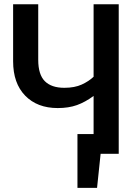

<svg xmlns="http://www.w3.org/2000/svg" viewBox="-20 -728 655 909"><path d="M346.7 -93.3H423.1V-273.8Q383.6 -244.6 344.4 -230.5Q305.1 -216.4 253.3 -216.4Q156.4 -216.4 99.2 -275.1Q42.1 -333.8 42.1 -437.9V-707.7H161V-444.6Q161 -374.9 192.3 -343.6Q223.6 -312.3 284.6 -312.3Q333.3 -312.3 366.9 -327.7Q400.5 -343.1 423.1 -364.6V-707.7H542.1V0H456.4L439.5 161.5H346.7Z"/></svg>

Font: Fira Code Medium
Style: Regular
Weight: 500
Designer: Carrois Corporate, Edenspiekermann AG, Nikita Prokopov
Foundry: Carrois Corporate, Edenspiekermann AG, Nikita Prokopov
Version: Version 6.002